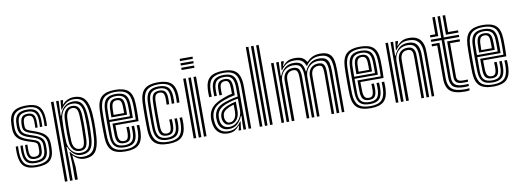

<svg xmlns="http://www.w3.org/2000/svg" viewBox="-72 -1250 5146 1900"><g transform="rotate(-10 2501.0 -300.0)"><path d="M201 9.2Q114.8 9.2 75.6 -28.8Q36.5 -66.8 32.5 -154.5Q31.8 -172 31.8 -191.8Q31.8 -211.5 33.2 -226.2H56.8Q55.5 -212.2 55.4 -193Q55.2 -173.8 56 -156Q59.5 -78.5 93.1 -45Q126.8 -11.5 201 -11.5Q283.5 -11.5 319.1 -44.1Q354.8 -76.8 355.2 -151.2Q355.2 -157.8 355.2 -164.1Q355.2 -170.5 355.2 -177Q355.2 -183.5 355.2 -190Q355.2 -247.2 324.6 -275.2Q294 -303.2 240 -322L193.5 -338Q167.8 -347.2 154.2 -357.1Q140.8 -367 135.5 -379.1Q130.2 -391.2 129 -407Q128 -414.5 128.2 -423.9Q128.5 -433.2 129 -442.5Q132 -487.2 148.6 -506.6Q165.2 -526 207 -526Q241 -526 259.9 -508.6Q278.8 -491.2 280.8 -443.8Q281.2 -432.5 280.9 -414.2Q280.5 -396 280 -375.5H256.5Q257.2 -395 257.5 -412.5Q257.8 -430 257.2 -442.8Q256 -476.2 244.1 -490.8Q232.2 -505.2 207 -505.2Q178.8 -505.2 167.2 -490.8Q155.8 -476.2 154 -442.5Q153.5 -432.8 153.5 -424.1Q153.5 -415.5 154 -407Q155 -391.5 160.9 -382.9Q166.8 -374.2 177 -369.1Q187.2 -364 201 -358.8L246 -342.8Q284.8 -329.2 315 -311.6Q345.2 -294 362.8 -265.5Q380.2 -237 380.2 -190Q380.2 -183.2 380.2 -176.9Q380.2 -170.5 380.2 -164.1Q380.2 -157.8 380.2 -151.2Q379.5 -66 338.4 -28.4Q297.2 9.2 201 9.2ZM201 -32.2Q138.5 -32.2 110.5 -61.5Q82.5 -90.8 79.5 -157Q79 -171.8 79 -191Q79 -210.2 80.2 -226.2H103.8Q102.8 -210.2 102.6 -191.4Q102.5 -172.5 103 -158.2Q105.5 -102 128.4 -77.6Q151.2 -53.2 201 -53.2Q257.2 -53.2 281 -76.4Q304.8 -99.5 305.2 -151.2Q305.5 -161.8 305.5 -171Q305.5 -180.2 305.5 -190Q305.5 -226.2 287 -246.8Q268.5 -267.2 228 -280.5L179.2 -296.5Q144 -308.2 122.5 -322.6Q101 -337 90.8 -357.2Q80.5 -377.5 79 -406.8Q78.8 -416.5 78.9 -425.5Q79 -434.5 79 -442.8Q79.2 -509.2 108.9 -538.5Q138.5 -567.8 207 -567.8Q268.5 -567.8 296.6 -539.6Q324.8 -511.5 327.5 -446.8Q328 -432 327.9 -414.9Q327.8 -397.8 326.8 -375.5H303.2Q304.2 -397 304.5 -413.5Q304.8 -430 304 -446.2Q301.8 -503.5 277.2 -525.1Q252.8 -546.8 207 -546.8Q152 -546.8 128.1 -522.5Q104.2 -498.2 104 -442.8Q104 -434 103.9 -425Q103.8 -416 104 -406.8Q105.5 -383 114.1 -366.5Q122.8 -350 140.4 -338.5Q158 -327 186.5 -317.2L234 -301.2Q283.8 -284.8 307 -260.1Q330.2 -235.5 330.2 -190Q330.2 -180.2 330.4 -170.5Q330.5 -160.8 330.2 -151.2Q329.8 -88 300.1 -60.1Q270.5 -32.2 201 -32.2ZM201 -74Q163.5 -74 146 -93.6Q128.5 -113.2 126.5 -159.2Q126 -172.8 126 -190.9Q126 -209 127 -226.2H150.5Q149.5 -210.2 149.5 -192.8Q149.5 -175.2 150 -161Q151.5 -125.2 163.5 -110Q175.5 -94.8 201 -94.8Q230.2 -94.8 242.6 -108.2Q255 -121.8 255.2 -151.5Q255.5 -161.8 255.5 -171Q255.5 -180.2 255.5 -190Q255.5 -212.2 245 -222.8Q234.5 -233.2 216 -239L164.8 -255.2Q126.5 -267.2 95.9 -284.5Q65.2 -301.8 47.4 -330.9Q29.5 -360 29 -406.8Q29 -416.8 29 -425.9Q29 -435 29 -442.8Q29.5 -531.8 70.5 -570.5Q111.5 -609.2 207 -609.2Q293 -609.2 331.9 -572Q370.8 -534.8 374.5 -448.5Q375.2 -432 375 -412.6Q374.8 -393.2 373.8 -375.5H350.2Q351 -391.2 351.4 -411.1Q351.8 -431 351 -447.2Q347.8 -523 314.2 -555.8Q280.8 -588.5 207 -588.5Q125 -588.5 89.6 -554.5Q54.2 -520.5 54 -442.8Q54 -434 53.9 -425Q53.8 -416 54 -406.8Q55.8 -370.2 68.8 -345.8Q81.8 -321.2 107.4 -304.9Q133 -288.5 172 -275.8L222 -259.8Q255.2 -249 267.9 -232.5Q280.5 -216 280.5 -190Q280.5 -183.5 280.5 -177.2Q280.5 -171 280.5 -164.8Q280.5 -158.5 280.2 -151.5Q279.8 -110.2 261.6 -92.1Q243.5 -74 201 -74Z M554.5 200V37.5L548.2 -80.8H554.5Q573.2 -49.5 605.2 -30.6Q637.2 -11.8 674.2 -11.8Q740.5 -11.8 772.2 -50.2Q804 -88.8 810.5 -176.2Q813.8 -221.5 814.9 -261.2Q816 -301 815.2 -339.5Q814.5 -378 811.2 -419.5Q804.2 -507.5 773.8 -548.1Q743.2 -588.8 678.5 -588.8Q636.8 -588.8 602.2 -566.4Q567.8 -544 547.8 -508.2H541.8L549 -600H573.5V-591.5L564.8 -556.5H569.8Q590 -581.8 619.8 -595.5Q649.5 -609.2 684 -609.2Q758.2 -609.2 793.6 -564Q829 -518.8 837.2 -419.2Q840.2 -379 840.9 -340Q841.5 -301 840.4 -261.1Q839.2 -221.2 836.2 -177.8Q829 -78.8 793.9 -34.8Q758.8 9.2 684.2 9.2Q652.2 9.2 623.9 -4Q595.5 -17.2 575.5 -41.5H569.5L582 69.8V200ZM453 200V-600H478.8V200ZM504.5 200V-600H530.2L524.2 -451.5H530.2Q543 -501.5 579.5 -534.9Q616 -568.2 671.2 -568.2Q725.5 -568.2 752.5 -533.4Q779.5 -498.5 785.8 -419.5Q789 -378.8 789.6 -340.5Q790.2 -302.2 789 -262.4Q787.8 -222.5 785 -176.5Q779.5 -99.2 750.2 -67Q721 -34.8 663.8 -33Q618 -31.8 584.4 -60.9Q550.8 -90 533.5 -136H527.8L530.2 4V200ZM659.2 -54Q709.8 -54 732.8 -83.4Q755.8 -112.8 759 -177Q762 -234.2 762.5 -293.5Q763 -352.8 760 -418.2Q756.5 -487.5 732.6 -517.6Q708.8 -547.8 658 -547.8Q620 -547.8 593 -529.1Q566 -510.5 551.1 -479.2Q536.2 -448 534 -410Q531.8 -365.8 530.9 -325.9Q530 -286 530.6 -250.9Q531.2 -215.8 533.2 -185Q536.2 -147.8 551.9 -118.1Q567.5 -88.5 594.8 -71.2Q622 -54 659.2 -54ZM655.5 -73.8Q610.2 -73.8 585.6 -103.2Q561 -132.8 558.2 -184.8Q556.2 -221.8 555.8 -259.2Q555.2 -296.8 556 -334.5Q556.8 -372.2 558.2 -410.5Q561.2 -469 586.5 -497.5Q611.8 -526 651.2 -526Q691 -526 711.4 -501.9Q731.8 -477.8 734.5 -419.2Q736 -380.8 736.4 -342.1Q736.8 -303.5 736 -262.8Q735.2 -222 733.5 -177.5Q731.2 -120.5 712.4 -97.1Q693.5 -73.8 655.5 -73.8ZM655.5 -94.8Q681.5 -94.8 693.5 -114.2Q705.5 -133.8 707.8 -178.2Q711 -244.5 711.2 -300.8Q711.5 -357 708.5 -419.2Q706.5 -464.5 693.1 -484.9Q679.8 -505.2 651.2 -505.2Q620.8 -505.2 603.8 -479.9Q586.8 -454.5 584 -410Q582.2 -376.2 581.5 -338.2Q580.8 -300.2 581.4 -261Q582 -221.8 584 -184Q586.2 -142.5 604.5 -118.6Q622.8 -94.8 655.5 -94.8Z M1098.5 9.2Q1004 9.2 961.6 -28.9Q919.2 -67 914.5 -154.2Q913.5 -178 912.9 -216.9Q912.2 -255.8 912.2 -299.2Q912.2 -342.8 912.9 -381.4Q913.5 -420 914.8 -443.2Q920.2 -533.8 963.6 -571.5Q1007 -609.2 1097 -609.2Q1187.8 -609.2 1229.4 -572.2Q1271 -535.2 1275.2 -448.5Q1276 -429.5 1276.4 -407.5Q1276.8 -385.5 1276.8 -361.5Q1276.8 -337.5 1276.1 -312.6Q1275.5 -287.8 1274.2 -263.5H1041.5Q1041.5 -244.8 1041.8 -225.5Q1042 -206.2 1042.5 -190.2Q1043 -174.2 1043.2 -164.5Q1045.5 -127.8 1057.9 -111.2Q1070.2 -94.8 1098.5 -94.8Q1122.8 -94.8 1133.6 -109.6Q1144.5 -124.5 1146.2 -160.8Q1146.8 -170.2 1146.5 -187Q1146.2 -203.8 1145.2 -226.2H1171Q1172.2 -204.2 1172.5 -187Q1172.8 -169.8 1172 -159.5Q1170 -113 1153 -93.5Q1136 -74 1098.5 -74Q1057 -74 1038.2 -94.1Q1019.5 -114.2 1017.2 -161.5Q1016.8 -175.5 1016.4 -195.4Q1016 -215.2 1015.8 -238.2Q1015.5 -261.2 1015.5 -284.2H1249.5Q1250.2 -304.5 1250.6 -325.9Q1251 -347.2 1251 -368.5Q1251 -389.8 1250.6 -409.8Q1250.2 -429.8 1249.2 -447.2Q1245.8 -524 1210 -556.2Q1174.2 -588.5 1097 -588.5Q1019 -588.5 982.1 -555Q945.2 -521.5 940.5 -441.8Q939.2 -417.5 938.8 -378.2Q938.2 -339 938.2 -295.9Q938.2 -252.8 938.9 -215.2Q939.5 -177.8 940.2 -157Q944.5 -80 980.2 -45.8Q1016 -11.5 1098.5 -11.5Q1176 -11.5 1210.9 -44.9Q1245.8 -78.2 1249.2 -155.5Q1249.8 -166.5 1249.8 -178.5Q1249.8 -190.5 1249.4 -202.8Q1249 -215 1248.2 -226.2H1274.2Q1275 -210.5 1275.5 -191.1Q1276 -171.8 1275.2 -154.5Q1271 -66.5 1230.1 -28.6Q1189.2 9.2 1098.5 9.2ZM1098.5 -32.2Q1031.5 -32.2 1000.6 -61Q969.8 -89.8 966 -157.8Q965 -179.5 964.5 -217Q964 -254.5 964 -297.4Q964 -340.2 964.5 -378.6Q965 -417 966.2 -440.2Q970.5 -508.8 1000.9 -538.2Q1031.2 -567.8 1097 -567.8Q1160 -567.8 1190.2 -540.4Q1220.5 -513 1223.5 -446.5Q1224.5 -428.2 1224.9 -405.5Q1225.2 -382.8 1225.2 -357.2Q1225.2 -331.8 1224.2 -305H990Q989.8 -260.8 989.9 -227Q990 -193.2 990.2 -159.8Q991.2 -102.5 1016.1 -77.9Q1041 -53.2 1098.5 -53.2Q1146 -53.2 1170.5 -75.5Q1195 -97.8 1197.8 -157Q1198.2 -171.8 1198 -189.1Q1197.8 -206.5 1196.8 -226.2H1222.5Q1223.5 -208.5 1223.9 -190.8Q1224.2 -173 1223.5 -156.2Q1220.5 -89.5 1191.6 -60.9Q1162.8 -32.2 1098.5 -32.2ZM990.2 -325.8H1199Q1199.2 -349.5 1199.2 -370.9Q1199.2 -392.2 1198.9 -411.2Q1198.5 -430.2 1197.8 -446Q1195.2 -504.5 1169.4 -525.6Q1143.5 -546.8 1097 -546.8Q1045 -546.8 1020.2 -522.1Q995.5 -497.5 991.8 -438.5Q991.5 -426.5 991 -394.9Q990.5 -363.2 990.2 -325.8ZM1015.8 -346.5Q1016 -362 1016.2 -378.8Q1016.5 -395.5 1016.9 -410.8Q1017.2 -426 1017.8 -437Q1020.8 -485.2 1039.1 -505.6Q1057.5 -526 1097 -526Q1136 -526 1153.1 -506.8Q1170.2 -487.5 1172 -443.5Q1172.5 -433 1173 -417.2Q1173.5 -401.5 1173.5 -383.1Q1173.5 -364.8 1173.2 -346.5ZM1041.8 -367.2H1147.2Q1147.5 -381.8 1147.4 -396.1Q1147.2 -410.5 1146.9 -422.8Q1146.5 -435 1146.2 -442.5Q1144.8 -476.2 1133.4 -490.8Q1122 -505.2 1097 -505.2Q1070.2 -505.2 1058 -489.4Q1045.8 -473.5 1043.5 -435.8Q1043.2 -427 1042.9 -416.8Q1042.5 -406.5 1042.2 -394.2Q1042 -382 1041.8 -367.2Z M1529 9.2Q1434.8 9.2 1392.4 -28.9Q1350 -67 1345.2 -154.2Q1344.2 -178 1343.6 -216.9Q1343 -255.8 1343 -299.2Q1343 -342.8 1343.6 -381.4Q1344.2 -420 1345.5 -443.2Q1351 -534 1394.2 -571.6Q1437.5 -609.2 1527.2 -609.2Q1618.8 -609.2 1660.5 -572.1Q1702.2 -535 1706 -448.5Q1706.5 -432.5 1706.1 -412.2Q1705.8 -392 1705 -375.8H1679Q1680 -392.2 1680.4 -411.2Q1680.8 -430.2 1680 -447.5Q1676.8 -523 1641.4 -555.8Q1606 -588.5 1527.2 -588.5Q1449.8 -588.5 1412.9 -555Q1376 -521.5 1371.2 -441.8Q1370 -417.5 1369.5 -378.2Q1369 -339 1369 -295.8Q1369 -252.5 1369.6 -215.1Q1370.2 -177.8 1371 -157Q1374.8 -82.8 1410.8 -47.1Q1446.8 -11.5 1529 -11.5Q1606.8 -11.5 1641.6 -45Q1676.5 -78.5 1680 -155.5Q1680.8 -172 1680.6 -187.2Q1680.5 -202.5 1679 -226.2H1705Q1706.2 -204.8 1706.5 -189Q1706.8 -173.2 1706 -154.5Q1702 -66.8 1660.9 -28.8Q1619.8 9.2 1529 9.2ZM1529 -32.2Q1461.8 -32.2 1430.9 -63.8Q1400 -95.2 1396.8 -157.8Q1395.8 -179.5 1395.2 -217Q1394.8 -254.5 1394.8 -297.5Q1394.8 -340.5 1395.2 -378.9Q1395.8 -417.2 1397 -440.2Q1401.2 -509 1431.6 -538.4Q1462 -567.8 1527.2 -567.8Q1590.8 -567.8 1621.1 -540.4Q1651.5 -513 1654.2 -446.8Q1655 -431.2 1654.6 -412.9Q1654.2 -394.5 1653.2 -375.8H1627.5Q1628.2 -395.5 1628.6 -413.5Q1629 -431.5 1628.5 -446.2Q1626.2 -503.5 1600.9 -525.1Q1575.5 -546.8 1527.2 -546.8Q1478.5 -546.8 1452.4 -523.6Q1426.2 -500.5 1422.5 -438.5Q1422 -425 1421.1 -391.2Q1420.2 -357.5 1419.8 -315Q1419.2 -272.5 1419.4 -231.9Q1419.5 -191.2 1421 -164Q1424.5 -101.8 1450.6 -77.5Q1476.8 -53.2 1529 -53.2Q1576.8 -53.2 1601.2 -75.6Q1625.8 -98 1628.5 -156.8Q1629 -171 1629 -185.5Q1629 -200 1627.5 -226.2H1653.2Q1655 -199 1654.9 -185.1Q1654.8 -171.2 1654.2 -156.2Q1651.2 -89.8 1622.2 -61Q1593.2 -32.2 1529 -32.2ZM1529 -74Q1488.5 -74 1469.4 -94.2Q1450.2 -114.5 1448 -164.5Q1447.2 -187 1446.8 -223.9Q1446.2 -260.8 1446.2 -302Q1446.2 -343.2 1446.9 -379.5Q1447.5 -415.8 1448.5 -437Q1451.5 -489.2 1471.6 -507.6Q1491.8 -526 1527.2 -526Q1565.8 -526 1583.5 -507.1Q1601.2 -488.2 1602.8 -443.8Q1603.2 -434 1603.1 -417.2Q1603 -400.5 1601.8 -375.8H1576Q1577 -397.8 1577.2 -415Q1577.5 -432.2 1577 -442.8Q1575.8 -476 1564.5 -490.6Q1553.2 -505.2 1527.2 -505.2Q1501.8 -505.2 1489.1 -489.9Q1476.5 -474.5 1474.2 -435.5Q1473.2 -414 1472.8 -377.4Q1472.2 -340.8 1472.2 -299.6Q1472.2 -258.5 1472.8 -222.1Q1473.2 -185.8 1474 -164.8Q1476.2 -126.8 1488.9 -110.8Q1501.5 -94.8 1529 -94.8Q1554.5 -94.8 1565.1 -109.9Q1575.8 -125 1576.8 -159.5Q1577.2 -173.8 1577.2 -185.8Q1577.2 -197.8 1575.8 -226.2H1601.8Q1603 -203 1603.2 -186.6Q1603.5 -170.2 1602.8 -159.5Q1600.8 -113.2 1583.8 -93.6Q1566.8 -74 1529 -74Z M1781.8 -777.5V-800H1910.8V-777.5ZM1781.8 -687.8V-710.2H1910.8V-687.8ZM1781.8 -732.8V-755H1910.8V-732.8ZM1885 0V-600H1910.8V0ZM1781.8 0V-600H1807.5V0ZM1833.2 0V-600H1859V0Z M2334 0V-421.8Q2334 -511 2299.9 -549.8Q2265.8 -588.5 2186.5 -588.5Q2105 -588.5 2068.5 -555.8Q2032 -523 2029 -447.5Q2028.2 -431 2028.2 -412.5Q2028.2 -394 2029.8 -375.8H2004Q2002.8 -395 2002.5 -411.5Q2002.2 -428 2003 -448.5Q2006.5 -535.2 2049.5 -572.2Q2092.5 -609.2 2186.5 -609.2Q2248.8 -609.2 2286.8 -590.2Q2324.8 -571.2 2342.2 -530Q2359.8 -488.8 2359.8 -421.8V0ZM2150.5 -51.5Q2187.8 -51.5 2217.2 -72.8Q2246.8 -94 2264 -126.9Q2281.2 -159.8 2281.2 -194.8V-312.2Q2255.2 -309 2223 -300.6Q2190.8 -292.2 2159.8 -280.8Q2114.5 -263.5 2089.8 -237.2Q2065 -211 2062.5 -165.2Q2062.2 -157.5 2062.8 -149.8Q2063.2 -142 2063.8 -136Q2067 -95 2089.6 -73.2Q2112.2 -51.5 2150.5 -51.5ZM2157 -74Q2126.5 -74 2110.1 -93.4Q2093.8 -112.8 2089.2 -138.2Q2088.8 -143.5 2088.2 -151Q2087.8 -158.5 2088 -163Q2090.8 -200.5 2110 -222.9Q2129.2 -245.2 2167.5 -261Q2186.8 -269 2210.1 -276.1Q2233.5 -283.2 2255.8 -287.8V-192.5Q2255.8 -160 2244.4 -133Q2233 -106 2210.9 -90Q2188.8 -74 2157 -74ZM2160.8 -94.2Q2183.2 -94.2 2198.8 -107.1Q2214.2 -120 2222.1 -141.8Q2230 -163.5 2230 -190.2V-261Q2212 -256 2198.5 -251Q2185 -246 2176 -241.2Q2143 -225.8 2128.9 -208.5Q2114.8 -191.2 2114 -163Q2114 -157.2 2114.1 -151.8Q2114.2 -146.2 2115 -140.5Q2117.8 -124.5 2128.5 -109.4Q2139.2 -94.2 2160.8 -94.2ZM2125 9.8Q2064.8 9.8 2028.4 -25.8Q1992 -61.2 1986.5 -129.5Q1985.8 -140 1985.2 -153.2Q1984.8 -166.5 1985.5 -174.5Q1990.2 -234 2024.4 -272.9Q2058.5 -311.8 2134.2 -340Q2153 -347.2 2166.8 -352.2Q2180.5 -357.2 2195.2 -361.4Q2210 -365.5 2230.8 -369.8V-422Q2230.8 -465.5 2221 -485.4Q2211.2 -505.2 2186.5 -505.2Q2157.8 -505.2 2145.5 -490.4Q2133.2 -475.5 2132 -443Q2131.5 -435 2131.4 -416Q2131.2 -397 2132 -375.8H2106.5Q2105.5 -400 2105.8 -416.8Q2106 -433.5 2106.2 -445.8Q2108.2 -491 2128.1 -508.5Q2148 -526 2186.5 -526Q2225.2 -526 2240.9 -501.4Q2256.5 -476.8 2256.5 -422V-352Q2222.2 -345.2 2196.1 -337.8Q2170 -330.2 2142.8 -320.2Q2074.5 -295.8 2045 -260.4Q2015.5 -225 2011.2 -172.5Q2010.8 -164 2011.1 -152.8Q2011.5 -141.5 2012.2 -131.5Q2017 -72.2 2048.6 -41.4Q2080.2 -10.5 2133.2 -10.5Q2181.5 -10.5 2212.1 -32.5Q2242.8 -54.5 2262.8 -86H2268.5L2259.5 -19.8V0H2233.8L2233.2 -4L2246.8 -47.5H2242Q2218.2 -19 2192.8 -4.6Q2167.2 9.8 2125 9.8ZM2282.5 0.2V-62L2286.5 -138.8H2280.5Q2259.8 -89.8 2226.6 -60.4Q2193.5 -31 2141 -31Q2097.5 -31.2 2069.8 -56.8Q2042 -82.2 2038 -133.8Q2037.5 -141 2037 -151.6Q2036.5 -162.2 2037 -169.8Q2040.8 -217 2066.4 -248.6Q2092 -280.2 2151.2 -300.5Q2175 -308.5 2198 -314.9Q2221 -321.2 2242.5 -326Q2264 -330.8 2282.2 -333.2V-421.8Q2282.2 -488.8 2260.2 -517.8Q2238.2 -546.8 2186.5 -546.8Q2132.2 -546.8 2107.4 -523.4Q2082.5 -500 2080.5 -446.2Q2080 -430.5 2079.9 -412.6Q2079.8 -394.8 2080.8 -375.8H2055.2Q2054 -396 2054.1 -413.9Q2054.2 -431.8 2054.8 -446.8Q2057.2 -511.5 2087.9 -539.6Q2118.5 -567.8 2186.5 -567.8Q2251.8 -567.8 2280 -533.9Q2308.2 -500 2308.2 -421.8V0.2Z M2549.8 0V-800H2575.5V0ZM2446.5 0V-800H2472.2V0ZM2498 0V-800H2523.8V0Z M3270.8 0V-423.2Q3270.8 -473.2 3262.2 -510Q3253.8 -546.8 3228 -567Q3202.2 -587.2 3150 -587.2Q3103.8 -587.2 3070 -568.4Q3036.2 -549.5 3012 -514H3006.8Q2994 -552.5 2968.2 -569.9Q2942.5 -587.2 2894.2 -587.2Q2848 -587.2 2816.8 -568.6Q2785.5 -550 2761 -514H2754.8L2765 -600H2790.5L2791 -590.2L2775.8 -552.5H2781.5Q2805.2 -581 2832.9 -595.4Q2860.5 -609.8 2902.5 -609.8Q2948.8 -609.8 2975.8 -596.4Q3002.8 -583 3019.8 -552.5H3026.5Q3051.8 -582 3084.8 -595.9Q3117.8 -609.8 3158.2 -609.8Q3217.5 -609.8 3247.1 -587.4Q3276.8 -565 3286.5 -524.2Q3296.2 -483.5 3296.2 -428.2V0ZM2664.5 0V-600H2690.2V0ZM2767.8 0V-407.5Q2767.8 -440.2 2780.1 -464.9Q2792.5 -489.5 2815.6 -503.1Q2838.8 -516.8 2870.8 -516.8Q2917 -516.8 2930.4 -488.8Q2943.8 -460.8 2943.8 -413.2V0H2918V-411.8Q2918 -451.5 2908.5 -472.9Q2899 -494.2 2867 -494.2Q2844.5 -494.2 2828.2 -484.4Q2812 -474.5 2803.2 -455.9Q2794.5 -437.2 2794.5 -410.2V0ZM2716 0V-600H2741.8L2737 -461.2H2743Q2764.2 -511 2799.6 -537.9Q2835 -564.8 2886.8 -564.2Q2938 -564 2960.6 -539.8Q2983.2 -515.5 2989.5 -461.2H2994.5Q3016 -511 3052.5 -537.9Q3089 -564.8 3140.5 -564.2Q3183.8 -564 3206.2 -547.5Q3228.8 -531 3236.8 -499.4Q3244.8 -467.8 3244.8 -421.5V0H3219V-418.2Q3219 -477.8 3203 -509.8Q3187 -541.8 3131 -541.8Q3087.8 -541.8 3057.2 -522.2Q3026.8 -502.8 3010.9 -471.6Q2995 -440.5 2995 -405.2V0H2969.2V-418.2Q2969.2 -477.8 2951.2 -509.8Q2933.2 -541.8 2877.2 -541.8Q2833.8 -541.8 2803.5 -522.2Q2773.2 -502.8 2757.6 -471.6Q2742 -440.5 2742 -405.2V0ZM3021 0V-407.5Q3021 -440.2 3033.6 -464.9Q3046.2 -489.5 3069.5 -503.1Q3092.8 -516.8 3124.8 -516.8Q3155.5 -516.8 3170.1 -503.9Q3184.8 -491 3189.1 -467.8Q3193.5 -444.5 3193.5 -413.2V0H3167.8V-411.8Q3167.8 -451.2 3160.4 -472.8Q3153 -494.2 3120.8 -494.2Q3098.5 -494.2 3081.8 -484.4Q3065 -474.5 3055.8 -455.9Q3046.5 -437.2 3046.5 -410.2V0Z M3560.2 9.2Q3465.8 9.2 3423.4 -28.9Q3381 -67 3376.2 -154.2Q3375.2 -178 3374.6 -216.9Q3374 -255.8 3374 -299.2Q3374 -342.8 3374.6 -381.4Q3375.2 -420 3376.5 -443.2Q3382 -533.8 3425.4 -571.5Q3468.8 -609.2 3558.8 -609.2Q3649.5 -609.2 3691.1 -572.2Q3732.8 -535.2 3737 -448.5Q3737.8 -429.5 3738.1 -407.5Q3738.5 -385.5 3738.5 -361.5Q3738.5 -337.5 3737.9 -312.6Q3737.2 -287.8 3736 -263.5H3503.2Q3503.2 -244.8 3503.5 -225.5Q3503.8 -206.2 3504.2 -190.2Q3504.8 -174.2 3505 -164.5Q3507.2 -127.8 3519.6 -111.2Q3532 -94.8 3560.2 -94.8Q3584.5 -94.8 3595.4 -109.6Q3606.2 -124.5 3608 -160.8Q3608.5 -170.2 3608.2 -187Q3608 -203.8 3607 -226.2H3632.8Q3634 -204.2 3634.2 -187Q3634.5 -169.8 3633.8 -159.5Q3631.8 -113 3614.8 -93.5Q3597.8 -74 3560.2 -74Q3518.8 -74 3500 -94.1Q3481.2 -114.2 3479 -161.5Q3478.5 -175.5 3478.1 -195.4Q3477.8 -215.2 3477.5 -238.2Q3477.2 -261.2 3477.2 -284.2H3711.2Q3712 -304.5 3712.4 -325.9Q3712.8 -347.2 3712.8 -368.5Q3712.8 -389.8 3712.4 -409.8Q3712 -429.8 3711 -447.2Q3707.5 -524 3671.8 -556.2Q3636 -588.5 3558.8 -588.5Q3480.8 -588.5 3443.9 -555Q3407 -521.5 3402.2 -441.8Q3401 -417.5 3400.5 -378.2Q3400 -339 3400 -295.9Q3400 -252.8 3400.6 -215.2Q3401.2 -177.8 3402 -157Q3406.2 -80 3442 -45.8Q3477.8 -11.5 3560.2 -11.5Q3637.8 -11.5 3672.6 -44.9Q3707.5 -78.2 3711 -155.5Q3711.5 -166.5 3711.5 -178.5Q3711.5 -190.5 3711.1 -202.8Q3710.8 -215 3710 -226.2H3736Q3736.8 -210.5 3737.2 -191.1Q3737.8 -171.8 3737 -154.5Q3732.8 -66.5 3691.9 -28.6Q3651 9.2 3560.2 9.2ZM3560.2 -32.2Q3493.2 -32.2 3462.4 -61Q3431.5 -89.8 3427.8 -157.8Q3426.8 -179.5 3426.2 -217Q3425.8 -254.5 3425.8 -297.4Q3425.8 -340.2 3426.2 -378.6Q3426.8 -417 3428 -440.2Q3432.2 -508.8 3462.6 -538.2Q3493 -567.8 3558.8 -567.8Q3621.8 -567.8 3652 -540.4Q3682.2 -513 3685.2 -446.5Q3686.2 -428.2 3686.6 -405.5Q3687 -382.8 3687 -357.2Q3687 -331.8 3686 -305H3451.8Q3451.5 -260.8 3451.6 -227Q3451.8 -193.2 3452 -159.8Q3453 -102.5 3477.9 -77.9Q3502.8 -53.2 3560.2 -53.2Q3607.8 -53.2 3632.2 -75.5Q3656.8 -97.8 3659.5 -157Q3660 -171.8 3659.8 -189.1Q3659.5 -206.5 3658.5 -226.2H3684.2Q3685.2 -208.5 3685.6 -190.8Q3686 -173 3685.2 -156.2Q3682.2 -89.5 3653.4 -60.9Q3624.5 -32.2 3560.2 -32.2ZM3452 -325.8H3660.8Q3661 -349.5 3661 -370.9Q3661 -392.2 3660.6 -411.2Q3660.2 -430.2 3659.5 -446Q3657 -504.5 3631.1 -525.6Q3605.2 -546.8 3558.8 -546.8Q3506.8 -546.8 3482 -522.1Q3457.2 -497.5 3453.5 -438.5Q3453.2 -426.5 3452.8 -394.9Q3452.2 -363.2 3452 -325.8ZM3477.5 -346.5Q3477.8 -362 3478 -378.8Q3478.2 -395.5 3478.6 -410.8Q3479 -426 3479.5 -437Q3482.5 -485.2 3500.9 -505.6Q3519.2 -526 3558.8 -526Q3597.8 -526 3614.9 -506.8Q3632 -487.5 3633.8 -443.5Q3634.2 -433 3634.8 -417.2Q3635.2 -401.5 3635.2 -383.1Q3635.2 -364.8 3635 -346.5ZM3503.5 -367.2H3609Q3609.2 -381.8 3609.1 -396.1Q3609 -410.5 3608.6 -422.8Q3608.2 -435 3608 -442.5Q3606.5 -476.2 3595.1 -490.8Q3583.8 -505.2 3558.8 -505.2Q3532 -505.2 3519.8 -489.4Q3507.5 -473.5 3505.2 -435.8Q3505 -427 3504.6 -416.8Q3504.2 -406.5 3504 -394.2Q3503.8 -382 3503.5 -367.2Z M4173.5 0V-423.2Q4173.5 -442 4171.5 -469.5Q4169.5 -497 4158.2 -523.9Q4147 -550.8 4120 -569Q4093 -587.2 4042.8 -587.2Q3996.8 -587.2 3965.8 -568.6Q3934.8 -550 3910.2 -514H3904L3913.2 -600H3939L3939.2 -591L3926 -552.5H3930.8Q3954.5 -581 3981.8 -595.4Q4009 -609.8 4051 -609.8Q4096.8 -609.8 4125.2 -595.9Q4153.8 -582 4169.1 -560.2Q4184.5 -538.5 4190.8 -513.6Q4197 -488.8 4198 -466Q4199 -443.2 4199 -428.2V0ZM3813.8 0V-600H3839.5V0ZM3917 0V-407.5Q3917 -440.2 3929.2 -464.9Q3941.5 -489.5 3964.4 -503.1Q3987.2 -516.8 4019 -516.8Q4049.5 -516.8 4065.5 -505.8Q4081.5 -494.8 4088 -478Q4094.5 -461.2 4095.5 -443.6Q4096.5 -426 4096.5 -413.2V0H4070.5V-411.8Q4070.5 -426.8 4069.2 -446.2Q4068 -465.8 4056.6 -480Q4045.2 -494.2 4015.2 -494.2Q3993 -494.2 3977 -484.4Q3961 -474.5 3952.4 -455.9Q3943.8 -437.2 3943.8 -410.2V0ZM3865.2 0V-600H3891L3886.2 -461.2H3892.2Q3913.5 -511 3948.5 -537.9Q3983.5 -564.8 4035 -564.2Q4094.8 -563.8 4121.2 -528.1Q4147.8 -492.5 4147.8 -421.5V0H4121.8V-418.2Q4121.8 -473.5 4102.2 -507.6Q4082.8 -541.8 4025.5 -541.8Q3982.2 -541.8 3952.1 -522.2Q3922 -502.8 3906.6 -471.6Q3891.2 -440.5 3891.2 -405.2V0Z M4506.8 -35.8Q4429.8 -35.8 4398.2 -63.6Q4366.8 -91.5 4366.8 -154.5V-532.8H4262V-555H4366.8V-770H4392.5V-555H4544V-532.8H4392.5V-154.5Q4392.5 -103 4418.2 -80.6Q4444 -58.2 4506.8 -58.2Q4518.5 -58.2 4530 -58.6Q4541.5 -59 4554 -60V-38.5Q4544 -37 4532.6 -36.4Q4521.2 -35.8 4506.8 -35.8ZM4506.8 9.2Q4403.2 9.2 4359.1 -28.8Q4315 -66.8 4315 -154.5V-487.8H4262V-510.2H4341V-154.5Q4341 -79.5 4378.6 -46.4Q4416.2 -13.2 4506.8 -13.2Q4521.5 -13.2 4533.1 -14Q4544.8 -14.8 4554 -16.8V4.8Q4536.2 9.2 4506.8 9.2ZM4506.8 -80.5Q4458 -80.5 4438.1 -97.6Q4418.2 -114.8 4418.2 -154.5V-510.2H4544V-487.8H4444V-154.5Q4444 -126.5 4458 -114.6Q4472 -102.8 4506.8 -102.8Q4527.5 -102.8 4538.9 -103Q4550.2 -103.2 4554 -103.8V-82.2Q4546.5 -81.5 4535.5 -81Q4524.5 -80.5 4506.8 -80.5ZM4262 -577.5V-600H4315V-770H4341V-577.5ZM4418.2 -577.5V-770H4444V-600H4544V-577.5Z M4793.5 9.2Q4699 9.2 4656.6 -28.9Q4614.2 -67 4609.5 -154.2Q4608.5 -178 4607.9 -216.9Q4607.2 -255.8 4607.2 -299.2Q4607.2 -342.8 4607.9 -381.4Q4608.5 -420 4609.8 -443.2Q4615.2 -533.8 4658.6 -571.5Q4702 -609.2 4792 -609.2Q4882.8 -609.2 4924.4 -572.2Q4966 -535.2 4970.2 -448.5Q4971 -429.5 4971.4 -407.5Q4971.8 -385.5 4971.8 -361.5Q4971.8 -337.5 4971.1 -312.6Q4970.5 -287.8 4969.2 -263.5H4736.5Q4736.5 -244.8 4736.8 -225.5Q4737 -206.2 4737.5 -190.2Q4738 -174.2 4738.2 -164.5Q4740.5 -127.8 4752.9 -111.2Q4765.2 -94.8 4793.5 -94.8Q4817.8 -94.8 4828.6 -109.6Q4839.5 -124.5 4841.2 -160.8Q4841.8 -170.2 4841.5 -187Q4841.2 -203.8 4840.2 -226.2H4866Q4867.2 -204.2 4867.5 -187Q4867.8 -169.8 4867 -159.5Q4865 -113 4848 -93.5Q4831 -74 4793.5 -74Q4752 -74 4733.2 -94.1Q4714.5 -114.2 4712.2 -161.5Q4711.8 -175.5 4711.4 -195.4Q4711 -215.2 4710.8 -238.2Q4710.5 -261.2 4710.5 -284.2H4944.5Q4945.2 -304.5 4945.6 -325.9Q4946 -347.2 4946 -368.5Q4946 -389.8 4945.6 -409.8Q4945.2 -429.8 4944.2 -447.2Q4940.8 -524 4905 -556.2Q4869.2 -588.5 4792 -588.5Q4714 -588.5 4677.1 -555Q4640.2 -521.5 4635.5 -441.8Q4634.2 -417.5 4633.8 -378.2Q4633.2 -339 4633.2 -295.9Q4633.2 -252.8 4633.9 -215.2Q4634.5 -177.8 4635.2 -157Q4639.5 -80 4675.2 -45.8Q4711 -11.5 4793.5 -11.5Q4871 -11.5 4905.9 -44.9Q4940.8 -78.2 4944.2 -155.5Q4944.8 -166.5 4944.8 -178.5Q4944.8 -190.5 4944.4 -202.8Q4944 -215 4943.2 -226.2H4969.2Q4970 -210.5 4970.5 -191.1Q4971 -171.8 4970.2 -154.5Q4966 -66.5 4925.1 -28.6Q4884.2 9.2 4793.5 9.2ZM4793.5 -32.2Q4726.5 -32.2 4695.6 -61Q4664.8 -89.8 4661 -157.8Q4660 -179.5 4659.5 -217Q4659 -254.5 4659 -297.4Q4659 -340.2 4659.5 -378.6Q4660 -417 4661.2 -440.2Q4665.5 -508.8 4695.9 -538.2Q4726.2 -567.8 4792 -567.8Q4855 -567.8 4885.2 -540.4Q4915.5 -513 4918.5 -446.5Q4919.5 -428.2 4919.9 -405.5Q4920.2 -382.8 4920.2 -357.2Q4920.2 -331.8 4919.2 -305H4685Q4684.8 -260.8 4684.9 -227Q4685 -193.2 4685.2 -159.8Q4686.2 -102.5 4711.1 -77.9Q4736 -53.2 4793.5 -53.2Q4841 -53.2 4865.5 -75.5Q4890 -97.8 4892.8 -157Q4893.2 -171.8 4893 -189.1Q4892.8 -206.5 4891.8 -226.2H4917.5Q4918.5 -208.5 4918.9 -190.8Q4919.2 -173 4918.5 -156.2Q4915.5 -89.5 4886.6 -60.9Q4857.8 -32.2 4793.5 -32.2ZM4685.2 -325.8H4894Q4894.2 -349.5 4894.2 -370.9Q4894.2 -392.2 4893.9 -411.2Q4893.5 -430.2 4892.8 -446Q4890.2 -504.5 4864.4 -525.6Q4838.5 -546.8 4792 -546.8Q4740 -546.8 4715.2 -522.1Q4690.5 -497.5 4686.8 -438.5Q4686.5 -426.5 4686 -394.9Q4685.5 -363.2 4685.2 -325.8ZM4710.8 -346.5Q4711 -362 4711.2 -378.8Q4711.5 -395.5 4711.9 -410.8Q4712.2 -426 4712.8 -437Q4715.8 -485.2 4734.1 -505.6Q4752.5 -526 4792 -526Q4831 -526 4848.1 -506.8Q4865.2 -487.5 4867 -443.5Q4867.5 -433 4868 -417.2Q4868.5 -401.5 4868.5 -383.1Q4868.5 -364.8 4868.2 -346.5ZM4736.8 -367.2H4842.2Q4842.5 -381.8 4842.4 -396.1Q4842.2 -410.5 4841.9 -422.8Q4841.5 -435 4841.2 -442.5Q4839.8 -476.2 4828.4 -490.8Q4817 -505.2 4792 -505.2Q4765.2 -505.2 4753 -489.4Q4740.8 -473.5 4738.5 -435.8Q4738.2 -427 4737.9 -416.8Q4737.5 -406.5 4737.2 -394.2Q4737 -382 4736.8 -367.2Z"/></g></svg>

Font: Big Shoulders Inline Display Thin ExtraBold
Style: Regular
Weight: 800
Version: Version 2.002